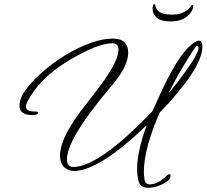

<svg xmlns="http://www.w3.org/2000/svg" viewBox="-20 -786 975 906"><path d="M679 100Q640 100 633 66Q627 40 627 10Q627 -69 672 -195Q449 19 330 21Q304 21 284 4Q263 -16 263 -52Q263 -131 362 -263Q388 -296 413 -329Q438 -362 463 -395Q539 -501 539 -550Q539 -582 511 -582Q440 -582 304 -500Q164 -416 107 -302Q102 -290 102 -285Q102 -260 141 -260Q160 -260 160 -255Q160 -243 133 -243Q72 -243 72 -287Q72 -302 76 -314Q87 -354 146 -414Q211 -479 287 -525Q420 -604 513 -604Q551 -604 568 -586Q585 -568 585 -539Q585 -495 552 -442Q535 -414 496 -368.5Q457 -323 409 -259Q296 -107 296 -35Q296 2 325 2Q447 2 699 -261Q705 -273 714.5 -294Q724 -315 737 -344Q768 -414 809 -483Q863 -570 907 -591Q913 -594 918 -594Q935 -594 935 -567Q935 -479 791 -317Q778 -301 762 -285L733 -254Q659 -82 659 22Q659 44 662 62Q666 84 687 84Q726 84 769 41Q774 36 779 36Q785 36 785 44Q785 58 768 70Q725 100 679 100ZM776 -346Q818 -396 857 -451Q917 -534 917 -562Q917 -571 908 -569Q901 -567 847 -477Q828 -446 810.5 -413.5Q793 -381 776 -346ZM785 -685Q739 -685 719.5 -702.5Q700 -720 700 -744Q700 -766 708 -766Q713 -766 714 -756Q717 -741 733.5 -729Q750 -717 792 -717Q852 -717 880 -756Q886 -764 889.5 -763Q893 -762 892 -757Q890 -731 862 -708Q834 -685 785 -685Z"/></svg>

Font: Whisper
Style: Regular
Weight: 400
Designer: Robert E. Leuschke
Foundry: Robert E. Leuschke
Version: Version 1.010; ttfautohint (v1.8.4.7-5d5b)